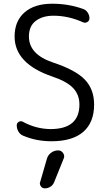

<svg xmlns="http://www.w3.org/2000/svg" viewBox="-20 -783 593 1047"><path d="M137.7 -584Q137.7 -486.3 268.6 -442.4Q392.6 -401.4 442.9 -348.6Q493.2 -295.9 493.2 -212.9Q493.2 -115.2 434.1 -64Q375 -12.7 260.7 -12.7Q177.7 -12.7 106.4 -43Q89.8 -49.8 80.6 -65.4Q71.3 -81.1 71.3 -99.6Q71.3 -112.3 82.5 -118.7Q93.8 -125 104.5 -119.1Q175.8 -80.1 254.9 -79.1Q413.1 -79.1 413.1 -212.9Q413.1 -266.6 378.9 -302.7Q344.7 -338.9 266.6 -365.2Q59.6 -435.5 59.6 -584Q59.6 -668 113.8 -715.3Q168 -762.7 264.6 -762.7Q353.5 -762.7 432.6 -734.4Q448.2 -729.5 458 -714.8Q467.8 -700.2 467.8 -682.6Q467.8 -669.9 456.5 -663.1Q445.3 -656.2 433.6 -661.1Q353.5 -697.3 271.5 -697.3Q211.9 -697.3 174.8 -668.9Q137.7 -640.6 137.7 -584ZM235.4 84Q241.2 62.5 258.8 49.8Q276.4 37.1 296.9 37.1Q314.5 37.1 324.2 51.8Q330.1 59.6 330.1 69.3Q330.1 75.2 327.1 82L275.4 210Q269.5 225.6 255.4 234.9Q241.2 244.1 224.6 244.1Q210.9 244.1 203.1 233.4Q197.3 225.6 197.3 216.8Q197.3 212.9 199.2 209Z"/></svg>

Font: Gen Jyuu Gothic P Normal
Style: Regular
Weight: 300
Designer: [Source Han Sans]
Ryoko NISHIZUKA  (kana & ideographs); Paul D. Hunt (Latin, Greek & Cyrillic); Wenlong ZHANG  (bopomofo
Version: Version 1.002.20150607